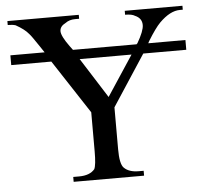

<svg xmlns="http://www.w3.org/2000/svg" viewBox="-49 -712 821 764"><g transform="rotate(-5 361.5 -330.0)"><path d="M707 -484.4H535.2L402.3 -281.2V-113.3Q402.3 -54.7 418 -39.1Q437.5 -19.5 476.6 -19.5H496.1V0H214.8V-19.5H238.3Q281.2 -19.5 300.8 -43Q308.6 -58.6 308.6 -113.3V-269.5L168 -484.4H7.8V-523.4H144.5L128.9 -546.9Q97.7 -593.8 89.8 -601.6Q74.2 -621.1 39.1 -640.6Q27.3 -644.5 7.8 -644.5V-660.2H293V-644.5H277.3Q253.9 -644.5 238.3 -632.8Q214.8 -621.1 214.8 -601.6Q214.8 -582 246.1 -539.1L257.8 -523.4H511.7L515.6 -527.3Q543 -574.2 543 -597.7Q543 -625 515.6 -636.7Q503.9 -644.5 476.6 -644.5V-660.2H707V-644.5H695.3Q656.2 -644.5 613.3 -601.6Q593.8 -582 562.5 -531.2L558.6 -523.4H707ZM488.3 -484.4H281.2L382.8 -324.2Z"/></g></svg>

Font: 和音 by 宁静之雨，公众号njzyshare
Style: Regular
Weight: 400
Designer: Steve Matteson
Foundry: Ascender Corporation
Version: Version 6.00;June 8, 2018;FontCreator 11.0.0.2388 32-bit